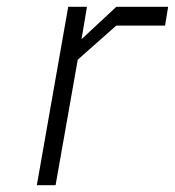

<svg xmlns="http://www.w3.org/2000/svg" viewBox="-20 -543 513 563"><path d="M88 0 180 -523H235L219 -428L321 -523H473L464 -468H321L208 -368L143 0Z"/></svg>

Font: Tomorrow Light
Style: Italic
Weight: 300
Italic angle: -10°
Designer: Tony de Marco, Monica Rizzolli
Foundry: Just in Type
Version: Version 2.002